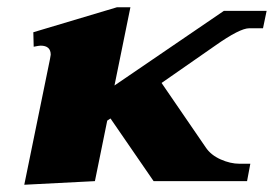

<svg xmlns="http://www.w3.org/2000/svg" viewBox="-20 -500 761 530"><path d="M574 -374 426 -271 548 -93Q562 -72 589 -60Q616 -48 641 -48H671L662 0H404L285 -173L276 -167L242 0L47 10L118 -337L120 -349Q120 -374 92 -374Q88 -374 73 -371L72 -411L303 -480H340L296 -264L598 -470H716L706 -422H668Q642 -422 574 -374Z"/></svg>

Font: Taviraj Black
Style: Italic
Weight: 900
Italic angle: -12°
Designer: Katatrad Team
Foundry: CadsonDemak
Version: Version 1.001